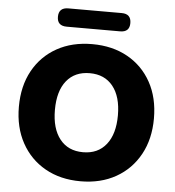

<svg xmlns="http://www.w3.org/2000/svg" viewBox="-60 -948 926 1014"><g transform="rotate(5 403.5 -441.0)"><path d="M404 11Q297 11 216.5 -34.5Q136 -80 91 -162Q46 -244 46 -353Q46 -463 91 -544.5Q136 -626 216.5 -671Q297 -716 404 -716Q511 -716 591.5 -671Q672 -626 717 -544.5Q762 -463 762 -353Q762 -244 717 -162Q672 -80 591.5 -34.5Q511 11 404 11ZM404 -143Q483 -143 527 -198.5Q571 -254 571 -353Q571 -452 527 -507Q483 -562 404 -562Q325 -562 281 -507.5Q237 -453 237 -353Q237 -254 281 -198.5Q325 -143 404 -143ZM261 -796Q210 -796 210 -844Q210 -893 261 -893H544Q594 -893 594 -844Q594 -796 544 -796Z"/></g></svg>

Font: Chiron GoRound TC H
Style: Regular
Weight: 900
Designer: Ryoko NISHIZUKA 西塚涼子 (kana, bopomofo & ideographs); Paul D. Hunt (Latin, Greek & Cyrillic); Sandoll Communications 산돌커뮤니
Foundry: Adobe
Version: Version 1.000;hotconv 1.1.1;makeotfexe 2.6.0